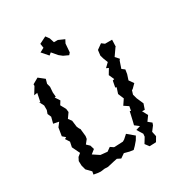

<svg xmlns="http://www.w3.org/2000/svg" viewBox="-218 -1075 1165 1250"><g transform="rotate(-30 364.5 -450.5)"><path d="M309 -930 257 -904 262 -872 230 -855 271 -808 288 -822 322 -782 346 -763 383 -746 395 -760 400 -824 413 -849 368 -869H339L328 -904ZM55 -634 80 -638 67 -574 59 -581 78 -544V-510L69 -485L81 -458L69 -412L110 -404L87 -374L77 -313L99 -294L86 -287L106 -256L98 -218L126 -160L104 -142L92 -118L93 -84L102 -50L135 -16L131 6L159 11L182 13L213 9L238 10L285 -1L314 -7L340 6L372 -16L410 -6L438 -2L457 -21L481 -49L497 -76L447 -118L418 -92L404 -84L340 -81L335 -82L313 -97L285 -77L234 -82L187 -113L217 -137L208 -167L186 -188L209 -217L212 -237L206 -293L200 -301L192 -319L186 -367L168 -391L194 -428L191 -453L169 -493L186 -520L163 -555L172 -556L169 -589L172 -630L165 -657L174 -689L131 -723L87 -698V-686ZM518 0 540 29 589 27 609 -7 601 -44 627 -78 633 -95 607 -116 633 -152 611 -193 631 -192 645 -233 623 -283 614 -316 623 -345 630 -348 659 -377 635 -411 648 -451 653 -483 632 -499 650 -552 657 -561 633 -588 670 -641 673 -643 675 -694H622L601 -710L562 -682L557 -642L565 -615L578 -582L548 -553L565 -545L541 -505L559 -465L546 -461L537 -414L546 -411L532 -368L550 -325L523 -285L556 -263L550 -231L542 -234L527 -168L520 -140L551 -116L518 -106L545 -62L543 -41Z"/></g></svg>

Font: チョークS
Style: Regular
Weight: 400
Designer: [Stick] Fontworks Inc.
Foundry: [Stick] Fontworks Inc.
Version: Version 1.200;FEAKit 1.0